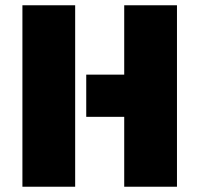

<svg xmlns="http://www.w3.org/2000/svg" viewBox="-20 -708 756 728"><path d="M65 -688H265V0H65ZM451 -265H307V-425H451V-688H651V0H451Z"/></svg>

Font: Saira Stencil
Style: Regular
Weight: 400
Designer: Hector Gatti with collaboration of the Omnibus-Type team
Foundry: Omnibus-Type
Version: Version 1.003